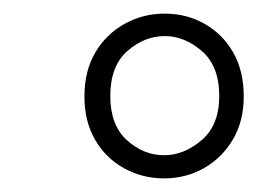

<svg xmlns="http://www.w3.org/2000/svg" viewBox="-20 -732 378 282"><path d="M221 -470Q189 -470 162 -485Q135 -500 119.5 -527Q104 -554 104 -590Q104 -628 120 -655Q136 -682 163 -697Q190 -712 222 -712Q254 -712 280.5 -697Q307 -682 322.5 -655Q338 -628 338 -590Q338 -554 322 -527Q306 -500 279.5 -485Q253 -470 221 -470ZM221 -504Q250 -504 276 -526Q302 -548 302 -591Q302 -635 276.5 -657Q251 -679 222 -679Q192 -679 167 -657Q142 -635 142 -591Q142 -548 166.5 -526Q191 -504 221 -504Z"/></svg>

Font: DM Sans 24pt Thin
Style: Italic
Weight: 250
Italic angle: -10°
Designer: Colophon Foundry, Jonny Pinhorn
Foundry: Colophon Foundry
Version: Version 4.004;gftools[0.9.30]